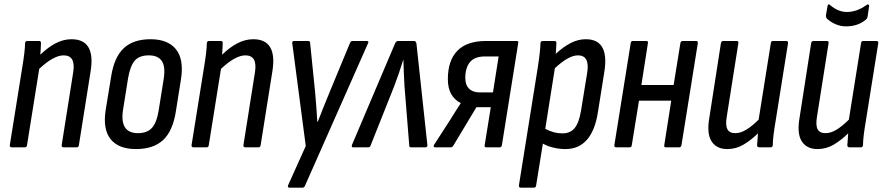

<svg xmlns="http://www.w3.org/2000/svg" viewBox="-20 -676 4057 881"><path d="M34 0Q24 0 25 -10L82 -366Q88 -402 91.5 -431Q95 -460 95 -478Q96 -488 106 -488H159Q168 -488 168 -479Q168 -468 167 -453.5Q166 -439 165 -425Q200 -459 235.5 -477.5Q271 -496 308 -496Q419 -496 396 -350L342 -10Q341 0 332 0H272Q262 0 263 -10L316 -345Q328 -422 272 -422Q226 -422 160 -360L104 -10Q103 0 94 0Z M604 8Q524 8 487.5 -37.5Q451 -83 465 -172L490 -325Q504 -414 548 -455Q592 -496 671 -496Q749 -496 786.5 -451Q824 -406 811 -316L787 -165Q773 -75 728.5 -33.5Q684 8 604 8ZM613 -65Q655 -65 677 -89Q699 -113 708 -169L731 -313Q740 -370 722.5 -396Q705 -422 663 -422Q620 -422 599 -398.5Q578 -375 568 -319L545 -175Q527 -65 613 -65Z M868 0Q858 0 859 -10L916 -366Q922 -402 925.5 -431Q929 -460 929 -478Q930 -488 940 -488H993Q1002 -488 1002 -479Q1002 -468 1001 -453.5Q1000 -439 999 -425Q1034 -459 1069.5 -477.5Q1105 -496 1142 -496Q1253 -496 1230 -350L1176 -10Q1175 0 1166 0H1106Q1096 0 1097 -10L1150 -345Q1162 -422 1106 -422Q1060 -422 994 -360L938 -10Q937 0 928 0Z M1308 185Q1298 185 1302 174L1383 -6L1321 -478Q1319 -488 1331 -488H1394Q1403 -488 1403 -479L1426 -252Q1429 -219 1431.5 -185Q1434 -151 1436 -117H1438Q1451 -150 1464.5 -184.5Q1478 -219 1492 -252L1586 -479Q1589 -488 1598 -488H1662Q1674 -488 1669 -478L1380 175Q1376 185 1369 185Z M1599 0Q1592 0 1595 -11L1792 -475Q1797 -488 1807 -488H1880Q1889 -488 1891 -475L1941 -11Q1942 0 1932 0H1866Q1858 0 1858 -7L1836 -281Q1834 -310 1833 -341Q1832 -372 1831 -401H1830Q1821 -371 1810.5 -340.5Q1800 -310 1789 -281L1680 -7Q1677 0 1670 0Z M1977 0Q1966 0 1972 -12L2045 -125Q2069 -164 2094 -202V-203Q2065 -218 2050 -245Q2035 -272 2035 -313Q2035 -398 2078.5 -443Q2122 -488 2211 -488H2351Q2360 -488 2358 -479L2283 -10Q2281 0 2273 0H2211Q2202 0 2204 -10L2232 -184H2166L2059 -6Q2055 0 2047 0ZM2181 -252H2242L2268 -417H2205Q2158 -417 2136.5 -391Q2115 -365 2115 -318Q2115 -286 2132.5 -269Q2150 -252 2181 -252Z M2370 185Q2360 185 2361 175L2448 -369Q2459 -440 2460 -478Q2461 -488 2471 -488H2524Q2533 -488 2533 -479Q2533 -469 2532 -455.5Q2531 -442 2530 -429Q2566 -462 2599.5 -479Q2633 -496 2668 -496Q2777 -496 2753 -346L2724 -164Q2698 8 2574 8Q2548 8 2520 1.5Q2492 -5 2471 -17L2440 175Q2439 185 2430 185ZM2632 -422Q2610 -422 2583.5 -407Q2557 -392 2526 -363L2482 -85Q2520 -64 2561 -64Q2597 -64 2617 -88.5Q2637 -113 2646 -168L2674 -340Q2688 -422 2632 -422Z M2808 0Q2798 0 2799 -10L2874 -478Q2875 -488 2884 -488H2946Q2955 -488 2953 -478L2923 -286H3071L3102 -478Q3104 -488 3112 -488H3174Q3183 -488 3182 -478L3107 -10Q3105 0 3097 0H3035Q3026 0 3028 -10L3060 -214H2912L2879 -10Q2878 0 2869 0Z M3317 8Q3268 8 3245 -27.5Q3222 -63 3235 -137L3288 -478Q3290 -488 3299 -488H3359Q3370 -488 3368 -478L3315 -142Q3308 -102 3317.5 -83.5Q3327 -65 3354 -65Q3378 -65 3404.5 -81Q3431 -97 3461 -127L3517 -478Q3518 -488 3527 -488H3587Q3597 -488 3596 -478L3539 -121Q3533 -86 3529.5 -58Q3526 -30 3526 -10Q3525 0 3516 0H3464Q3454 0 3454 -10Q3455 -22 3456 -36Q3457 -50 3458 -64Q3425 -32 3391 -12Q3357 8 3317 8Z M3731 8Q3682 8 3659 -27.5Q3636 -63 3649 -137L3702 -478Q3704 -488 3713 -488H3773Q3784 -488 3782 -478L3729 -142Q3722 -102 3731.5 -83.5Q3741 -65 3768 -65Q3792 -65 3818.5 -81Q3845 -97 3875 -127L3931 -478Q3932 -488 3941 -488H4001Q4011 -488 4010 -478L3953 -121Q3947 -86 3943.5 -58Q3940 -30 3940 -10Q3939 0 3930 0H3878Q3868 0 3868 -10Q3869 -22 3870 -36Q3871 -50 3872 -64Q3839 -32 3805 -12Q3771 8 3731 8ZM3862 -555Q3837 -555 3814 -565Q3791 -575 3775 -590Q3769 -596 3770 -607L3777 -647Q3779 -662 3790 -652Q3826 -621 3866 -621Q3912 -621 3956 -653Q3960 -657 3964.5 -655Q3969 -653 3968 -648L3961 -600Q3960 -596 3958.5 -592.5Q3957 -589 3952 -585Q3916 -555 3862 -555Z"/></svg>

Font: Sofia Sans Condensed Medium
Style: Italic
Weight: 500
Italic angle: -9°
Designer: Botio Nikoltchev, Ani Petrova
Foundry: lettersoup
Version: Version 4.101; ttfautohint (v1.8.4.7-5d5b)